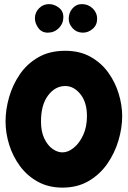

<svg xmlns="http://www.w3.org/2000/svg" viewBox="-20 -813 606 910"><path d="M289.1 -572.3Q358.4 -572.3 409.2 -543.7Q460 -515.1 493.2 -469Q526.4 -422.9 542.7 -368.4Q559.1 -314 559.1 -262.7Q559.1 -206.5 541.5 -147.2Q523.9 -87.9 488.8 -37.1Q453.6 13.7 400.4 44.9Q347.2 76.2 275.9 76.2Q210 76.2 159.4 48.3Q108.9 20.5 75 -25.4Q41 -71.3 23.7 -126.7Q6.3 -182.1 6.3 -237.3Q6.3 -293 22.9 -351.6Q39.6 -410.2 73.7 -460.4Q107.9 -510.7 161.6 -541.5Q215.3 -572.3 289.1 -572.3ZM289.1 -405.3Q241.7 -405.3 208 -360.8Q174.3 -316.4 174.3 -237.3Q174.3 -189.9 189.7 -157.2Q205.1 -124.5 228.5 -107.7Q252 -90.8 275.9 -90.8Q302.7 -90.8 329.6 -112.5Q356.4 -134.3 374.3 -172.9Q392.1 -211.4 392.1 -262.7Q392.1 -328.1 361.1 -366.7Q330.1 -405.3 289.1 -405.3ZM440.4 -724.1Q440.4 -694.3 419.4 -676.3Q398.4 -658.2 373 -658.2Q343.8 -658.2 324.7 -678.7Q305.7 -699.2 305.7 -723.6Q305.7 -752 323.2 -772.7Q340.8 -793.5 368.2 -793.5Q397.9 -793.5 419.2 -773.2Q440.4 -752.9 440.4 -724.1ZM280.3 -731.9Q280.3 -701.2 258.8 -679.7Q237.3 -658.2 206.5 -658.2Q177.7 -658.2 161.6 -680.4Q145.5 -702.6 145.5 -726.1Q145.5 -753.9 165 -773.7Q184.6 -793.5 212.4 -793.5Q236.8 -793.5 258.5 -777.1Q280.3 -760.7 280.3 -731.9Z"/></svg>

Font: Mikhak-DS2-FD Black
Style: Regular
Weight: 900
Designer: Amin Abedi
Version: Version 3.2